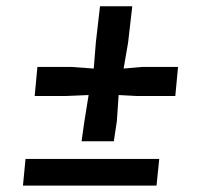

<svg xmlns="http://www.w3.org/2000/svg" viewBox="-20 -578 650 598"><path d="M234 -138 243 -201 256 -282 185.5 -279H88L96.5 -369.5H202.5L272 -364.5L278.5 -445.5L291.5 -558.5H392L379 -445.5L365 -364.5L422 -369.5H534.5L526 -279H405.5L349.5 -282L344 -201L334.5 -138ZM51.5 0 59.5 -83H476L467.5 0Z"/></svg>

Font: Merriweather ExtraBold
Style: Italic
Weight: 800
Italic angle: -7.8°
Version: Version 2.101